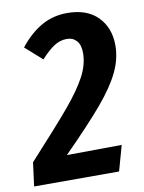

<svg xmlns="http://www.w3.org/2000/svg" viewBox="-96 -743 599 799"><g transform="rotate(-10 203.0 -343.5)"><path d="M418 -520Q418 -463 391 -407Q364 -351 306.5 -283Q249 -215 140 -105L372 -107L342 0H-17L-4 -100Q117 -232 171.5 -297Q226 -362 253 -412.5Q280 -463 280 -512Q280 -546 264.5 -563.5Q249 -581 223 -581Q195 -581 170 -565Q145 -549 113 -514L42 -577Q85 -631 134 -659Q183 -687 243 -687Q327 -687 372.5 -640.5Q418 -594 418 -520Z"/></g></svg>

Font: Fira Sans Compressed SemiBold
Style: Italic
Weight: 600
Width: 1
Italic angle: -8°
Designer: bBox Type GmbH & Carrois Corporate GbR & Edenspiekermann AG
Foundry: bBox Type GmbH & Carrois Corporate GbR & Edenspiekermann AG
Version: Version 4.301